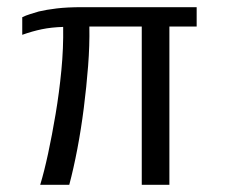

<svg xmlns="http://www.w3.org/2000/svg" viewBox="-20 -515 640 535"><path d="M92 0Q103 -36 114 -87Q125 -138 135 -197.5Q145 -257 151 -319Q157 -381 156 -440Q123 -439 96.5 -433.5Q70 -428 42 -418V-467Q52 -472 63.5 -475.5Q75 -479 88 -483Q109 -488 138 -491.5Q167 -495 209 -495H528V-441H452V0H375V-441H229Q230 -389 225.5 -331Q221 -273 213.5 -214Q206 -155 195.5 -100Q185 -45 173 0Z"/></svg>

Font: Alumni Sans Medium
Style: Regular
Weight: 500
Designer: Robert E. Leuschke
Foundry: Robert E. Leuschke
Version: Version 1.018